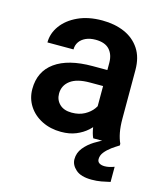

<svg xmlns="http://www.w3.org/2000/svg" viewBox="-109 -620 757 889"><g transform="rotate(15 269.5 -175.5)"><path d="M353 -356.4Q353 -396.5 331.3 -420.2Q309.6 -443.8 264.6 -443.8Q237.8 -443.8 218 -434.8Q198.2 -425.8 187.5 -410.2Q176.8 -394.5 176.8 -374H51.8Q51.8 -417.5 78.9 -454.8Q106 -492.2 155.3 -515.1Q204.6 -538.1 271.5 -538.1Q331.5 -538.1 378.2 -517.8Q424.8 -497.6 451.7 -457Q478.5 -416.5 478.5 -355.5V-124Q478.5 -85.4 483.9 -57.4Q489.3 -29.3 499 -8.3V0H371.6Q362.3 -19.5 357.7 -50.3Q353 -81.1 353 -110.8ZM371.1 -245.6H290Q227.5 -245.6 196.3 -221.9Q165 -198.2 165 -159.2Q165 -128.9 185.8 -108.9Q206.5 -88.9 244.1 -88.9Q279.3 -88.9 305.2 -103Q331.1 -117.2 345.7 -137.5Q360.4 -157.7 360.8 -175.8L399.4 -120.1Q393.1 -100.6 379.4 -78.1Q365.7 -55.7 343.5 -35.6Q321.3 -15.6 290.5 -2.9Q259.8 9.8 219.2 9.8Q168 9.8 127.2 -10.7Q86.4 -31.2 63.2 -67.1Q40 -103 40 -147.9Q40 -231.9 102.8 -277.1Q165.5 -322.3 282.2 -322.3H371.1ZM413.1 187Q361.8 187 337.2 165Q312.5 143.1 312.5 115.7Q312.5 85 332 60.8Q351.6 36.6 379.2 19.5Q406.7 2.4 430.2 -7.3L499 0Q489.7 5.9 481 11.5Q472.2 17.1 464.4 22.9Q445.3 37.1 432.9 52.7Q420.4 68.4 420.4 86.4Q420.4 98.6 429.9 105Q439.5 111.3 455.6 111.3Q465.8 111.3 477.3 108.9Q488.8 106.4 501.5 101.6V174.3Q481 179.2 459.5 183.1Q438 187 413.1 187Z"/></g></svg>

Font: Heebo SemiBold
Style: Regular
Weight: 600
Designer: Oded Ezer
Foundry: Ezer Type House
Version: Version 3.100